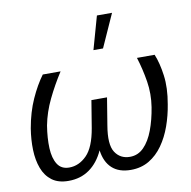

<svg xmlns="http://www.w3.org/2000/svg" viewBox="-85 -852 941 946"><g transform="rotate(-10 385.5 -379.0)"><path d="M619.3 -528.4H707.7Q726.2 -483.7 734.7 -420.5Q743.3 -357.2 729 -277Q720.2 -221.9 701.9 -170.5Q683.6 -119 654.8 -78.3Q626.1 -37.6 586.3 -13.8Q546.5 9.9 494.7 9.9Q435.4 9.9 401.1 -21.5Q366.8 -52.9 359 -111.9Q332 -52.9 287.6 -21.5Q243.3 9.9 182.9 9.9Q131.7 9.9 100.1 -13.8Q68.5 -37.6 53.3 -78.3Q38 -119 36.4 -170.5Q34.8 -221.9 43.7 -277Q57.5 -356.5 86.1 -419.9Q114.7 -483.3 148.1 -528.4H237.2Q198.5 -468.4 168 -405.2Q137.4 -342 125 -277Q115.1 -215.2 117.4 -164.8Q119.7 -114.3 138.8 -84.3Q158 -54.3 197.4 -54.3Q246.1 -54.3 285 -93.4Q323.9 -132.5 339.8 -226.2L362.2 -362.6H440.3L418 -226.2Q402 -132.5 427.4 -93.4Q452.8 -54.3 501.4 -54.3Q541.9 -54.3 571 -84Q600.1 -113.6 619.1 -164.2Q638.1 -214.8 648.1 -277Q658.4 -342 648.3 -405.2Q638.1 -468.4 619.3 -528.4ZM414.8 -603.3 461.3 -768.5H536.9L462.7 -603.3Z"/></g></svg>

Font: Inter Light  BETA
Style: Italic
Weight: 300
Italic angle: 9.39999°
Designer: Rasmus Andersson
Foundry: rsms
Version: Version 3.011;git-f93a4a705